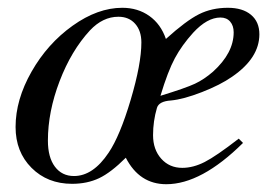

<svg xmlns="http://www.w3.org/2000/svg" viewBox="-20 -461 707 493"><path d="M593 -105 604 -94Q497 12 407 12Q338 12 303 -56Q265 -18 234.5 -3.5Q204 11 165 11Q102 11 61 -30Q20 -71 20 -135Q20 -205 61 -277Q102 -349 166.5 -395Q231 -441 294 -441Q334 -441 363.5 -420Q393 -399 406 -361Q458 -408 491 -424.5Q524 -441 565 -441Q603 -441 624.5 -423Q646 -405 646 -373Q646 -312 576 -264Q546 -243 498.5 -224.5Q451 -206 419 -203Q388 -201 383 -184Q373 -150 373 -114Q373 -77 394 -53.5Q415 -30 448 -30Q476 -30 505.5 -45Q535 -60 593 -105ZM580 -378Q580 -395 571 -405.5Q562 -416 546 -416Q512 -416 476 -377Q447 -345 429 -311.5Q411 -278 392 -215Q457 -235 480.5 -246Q504 -257 527 -277Q580 -325 580 -378ZM343 -352Q343 -382 327 -400Q311 -418 284 -418Q244 -418 211 -383Q163 -331 133 -252.5Q103 -174 103 -100Q103 -57 121 -33Q139 -9 170 -9Q219 -9 259 -69Q288 -112 315.5 -204.5Q343 -297 343 -352Z"/></svg>

Font: STIX MathJax Latin
Style: Italic
Weight: 400
Italic angle: -16.33°
Designer: MicroPress Inc., with final additions and corrections provided by Coen Hoffman, Elsevier (retired)
Version: Version 1.1.1